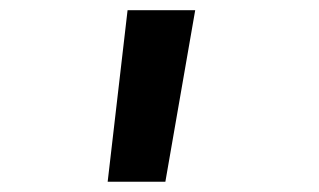

<svg xmlns="http://www.w3.org/2000/svg" viewBox="-20 -144 626 377"><path d="M191.4 212.9 230.5 -124H363.3L304.7 212.9Z"/></svg>

Font: Cascadia Mono NF SemiBold
Style: Regular
Weight: 600
Monospace: yes
Designer: Aaron Bell
Foundry: Saja Typeworks
Version: Version 2404.023; ttfautohint (v1.8.4)